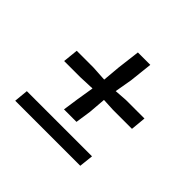

<svg xmlns="http://www.w3.org/2000/svg" viewBox="-135 -716 878 878"><g transform="rotate(45 304.5 -276.5)"><path d="M57.9 0 64.5 -68.5H486L478.5 0ZM254.4 -205.1 268.1 -289.6 192.4 -286.6H87.7L95.3 -360.4H203.4L277.3 -356L284.7 -440.5L298.4 -552.8H378.7L366.4 -440.5L351.7 -356L413.5 -360.4H533.3L526.3 -286.6H402.9L342.3 -289.6L335.5 -205.1L324.3 -129.7H243.5Z"/></g></svg>

Font: Merriweather 7pt Light
Style: Italic
Weight: 300
Italic angle: -7.8°
Designer: Eben Sorkin
Foundry: Eben Sorkin
Version: Version 2.200;gftools[0.9.31]